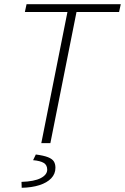

<svg xmlns="http://www.w3.org/2000/svg" viewBox="-20 -679 593 911"><path d="M176 0 300 -622H98L106 -659H553L545 -622H343L219 0ZM83 212 82 184Q143 182 173.5 166Q204 150 204 126Q204 104 187.5 94Q171 84 137 81L150 54Q188 59 208 67Q228 75 235.5 87Q243 99 243 117Q243 146 223 167Q203 188 167 199.5Q131 211 83 212Z"/></svg>

Font: Source Sans 3 Light
Style: Italic
Weight: 300
Italic angle: -11°
Designer: Paul D. Hunt
Foundry: Adobe
Version: Version 3.046;hotconv 1.0.118;makeotfexe 2.5.65603